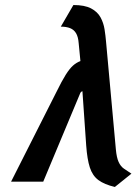

<svg xmlns="http://www.w3.org/2000/svg" viewBox="-20 -722 558 764"><path d="M441 -128 402 -556Q400 -580 396 -605.5Q392 -631 380 -653Q368 -675 342.5 -688.5Q317 -702 272 -702L222 -616Q244 -616 259 -610Q274 -604 282.5 -590Q291 -576 293 -551L300 -479Q284 -473 270.5 -461Q257 -449 241.5 -424.5Q226 -400 204 -355L24 1H152L300 -353Q301 -355 303 -356.5Q305 -358 306.5 -358.5Q308 -359 308 -359L323 -143Q327 -88 337.5 -55.5Q348 -23 371.5 -5.5Q395 12 437 22L503 -31Q486 -42 473 -51Q460 -60 452 -77.5Q444 -95 441 -128Z"/></svg>

Font: Advent Pro
Style: Italic
Weight: 400
Italic angle: -12°
Designer: VivaRado, Andreas Kalpakidis
Foundry: VivaRado, Andreas Kalpakidis
Version: Version 3.000